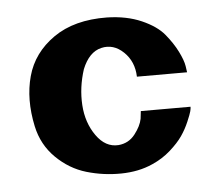

<svg xmlns="http://www.w3.org/2000/svg" viewBox="-36 -387 487 427"><g transform="rotate(-5 207.5 -173.5)"><path d="M218 -63Q241 -65 255 -83Q269 -101 272 -117L274 -134H385Q385 -130 383.5 -124Q382 -118 375 -101.5Q368 -85 358 -70.5Q348 -56 330 -40Q312 -24 289 -14Q258 0 218.5 0.5Q179 1 141.5 -10Q104 -21 74.5 -50Q45 -79 36 -121Q23 -182 37 -233Q51 -284 97.5 -316.5Q144 -349 217 -348Q261 -347 294 -332.5Q327 -318 343.5 -298Q360 -278 370 -258Q380 -238 382 -225L384 -211H272Q271 -245 248.5 -266.5Q226 -288 198.5 -281.5Q171 -275 156 -238Q143 -198 145.5 -158.5Q148 -119 168.5 -90Q189 -61 218 -63Z"/></g></svg>

Font: RIT Keram
Style: Bold
Weight: 700
Designer: Sanesh MV
Version: Version 1.0